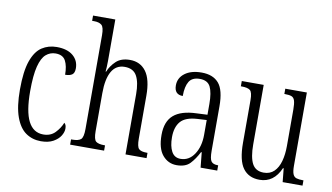

<svg xmlns="http://www.w3.org/2000/svg" viewBox="-77 -931 1927 1113"><g transform="rotate(10 887.0 -375.0)"><path d="M216 10Q166 10 127.5 -16.5Q89 -43 67 -103.5Q45 -164 45 -264Q45 -372 66.5 -433Q88 -494 126 -519Q164 -544 213 -544Q275 -544 309 -515.5Q343 -487 343 -441Q343 -414 329 -404Q315 -394 288 -394Q288 -445 272 -475.5Q256 -506 213 -506Q181 -506 156.5 -485Q132 -464 118.5 -411.5Q105 -359 105 -265Q105 -146 134.5 -88.5Q164 -31 223 -31Q266 -31 292.5 -58.5Q319 -86 332 -119Q338 -114 341 -106.5Q344 -99 344 -86Q344 -66 330.5 -44Q317 -22 288.5 -6Q260 10 216 10Z M387 0V-31H395Q430 -31 444.5 -43.5Q459 -56 459 -105V-657Q459 -704 444 -716.5Q429 -729 400 -729H388V-760H519V-515Q519 -497 518 -479.5Q517 -462 516 -453H519Q533 -488 562.5 -516Q592 -544 644 -544Q705 -544 739 -498Q773 -452 773 -356V-104Q773 -56 786 -43.5Q799 -31 833 -31H837V0H713V-355Q713 -424 692.5 -461.5Q672 -499 621 -499Q570 -499 544.5 -454.5Q519 -410 519 -326V-103Q519 -54 533.5 -42.5Q548 -31 583 -31H587V0Z M1015 10Q965 10 932 -29Q899 -68 899 -148Q899 -227 943 -265Q987 -303 1077 -306L1141 -309V-372Q1141 -439 1124.5 -472.5Q1108 -506 1062 -506Q1017 -506 999 -476.5Q981 -447 981 -391Q931 -391 931 -445Q931 -489 967.5 -516.5Q1004 -544 1066 -544Q1133 -544 1167 -504.5Q1201 -465 1201 -369V-108Q1201 -60 1212 -45.5Q1223 -31 1250 -31H1253V0H1155L1146 -89H1142Q1120 -46 1093.5 -18Q1067 10 1015 10ZM1031 -30Q1081 -30 1111.5 -76Q1142 -122 1142 -191V-278L1088 -275Q1018 -271 989.5 -238Q961 -205 961 -145Q961 -93 978 -61.5Q995 -30 1031 -30Z M1503 10Q1439 10 1405.5 -35.5Q1372 -81 1372 -185V-435Q1372 -482 1357.5 -493.5Q1343 -505 1307 -505H1303V-536H1432V-186Q1432 -110 1452 -72.5Q1472 -35 1520 -35Q1557 -35 1580.5 -58Q1604 -81 1615 -120.5Q1626 -160 1626 -210V-424Q1626 -460 1620.5 -477.5Q1615 -495 1601 -500Q1587 -505 1562 -505H1559V-536H1686V-105Q1686 -72 1692.5 -56Q1699 -40 1713.5 -35.5Q1728 -31 1752 -31H1755V0H1638L1630 -80H1626Q1587 10 1503 10Z"/></g></svg>

Font: Noto Serif Tamil ExtraCondensed Light
Style: Regular
Weight: 300
Width: 2
Designer: Indian Type Foundry, Tom Grace, and the Monotype Design Team
Foundry: Monotype Imaging Inc.
Version: Version 2.004; ttfautohint (v1.8.4.7-5d5b)